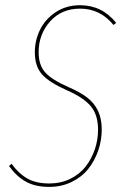

<svg xmlns="http://www.w3.org/2000/svg" viewBox="-20 -711 482 740"><path d="M288.6 -690.9Q373 -690.9 427.7 -623L417.5 -614.7Q366.2 -677.7 288.6 -677.7Q216.8 -677.7 172.9 -628.2Q128.9 -578.6 128.9 -509.8Q128.9 -460.4 154.1 -432.1Q179.2 -403.8 244.6 -375Q289.6 -355.5 316.4 -334.7Q343.3 -314 357.7 -283.9Q372.1 -253.9 372.1 -211.9Q372.1 -169.9 358.6 -130.9Q345.2 -91.8 320.3 -60.3Q295.4 -28.8 256.3 -9.8Q217.3 9.3 169.9 9.3Q115.2 9.3 79.1 -11.2Q43 -31.7 14.6 -71.3L24.9 -79.6Q51.3 -42.5 85 -23.2Q118.7 -3.9 169.9 -3.9Q214.4 -3.9 250.7 -21.7Q287.1 -39.6 310.1 -69.1Q333 -98.6 345.5 -135.3Q357.9 -171.9 357.9 -210.9Q357.9 -268.1 330.3 -301.3Q302.7 -334.5 238.3 -362.8Q168.5 -394 141.4 -425Q114.3 -456.1 114.3 -509.3Q114.3 -555.7 134.3 -596.4Q154.3 -637.2 194.8 -664.1Q235.4 -690.9 288.6 -690.9Z"/></svg>

Font: Fira Sans Compressed Hair
Style: Italic
Weight: 100
Width: 3
Italic angle: -8°
Designer: Carrois Corporate & Edenspiekermann AG
Foundry: Carrois Corporate GbR & Edenspiekermann AG
Version: Version 4.203;PS 004.203;hotconv 1.0.88;makeotf.lib2.5.64775